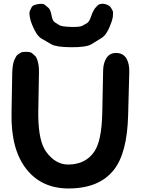

<svg xmlns="http://www.w3.org/2000/svg" viewBox="-20 -1019 777 1058"><path d="M567.9 -701.2Q549.3 -673.8 548.3 -631.8L543.5 -394.5Q540 -243.2 500 -184.1Q452.6 -113.8 358.4 -112.3Q285.2 -111.3 233.4 -184.1Q192.9 -240.2 190.9 -379.4Q190.9 -392.6 190.9 -399.9L194.8 -627.4Q194.8 -656.7 188 -680.7Q181.6 -703.6 173.3 -711.2Q165 -718.8 156.5 -726.1Q147.9 -733.4 122.1 -733.4Q101.6 -733.4 94.2 -728.8Q86.9 -724.1 79.6 -719.5Q72.3 -714.8 68.1 -706.5Q64 -698.2 59.6 -689.9Q55.2 -681.6 51.3 -661.1Q47.9 -642.6 47.4 -615.7L43.5 -393.1Q40 -194.8 126 -86.4Q210 19 356.4 19.5Q525.9 20 607.4 -83Q680.7 -175.8 686 -383.3L692.4 -620.6Q693.8 -668 676.3 -697.3Q658.2 -726.6 620.6 -727.1Q585.9 -727.5 567.9 -701.2ZM372.6 -870.6Q320.3 -872.1 307.6 -880.1Q294.9 -888.2 282.2 -896Q269.5 -903.8 264.2 -933.6Q257.8 -966.3 247.6 -975.1Q237.3 -983.9 226.8 -992.7Q216.3 -1001.5 185.5 -995.6Q160.2 -990.7 155 -980.5Q149.9 -970.2 144.8 -959.7Q139.6 -949.2 145 -921.9Q147.9 -905.3 155.8 -885.3Q180.7 -822.8 208 -806.9Q235.4 -791 262.7 -775.1Q290 -759.3 370.1 -758.8Q455.6 -757.8 484.4 -775.6Q513.2 -793.5 541.7 -811Q570.3 -828.6 594.7 -898.4Q601.6 -919.9 602.1 -929.4Q602.5 -939 602.8 -948.2Q603 -957.5 598.1 -965.3Q593.3 -973.1 588.4 -980.7Q583.5 -988.3 564.5 -995.1Q548.3 -999.5 542 -998.3Q535.6 -997.1 529.3 -995.8Q522.9 -994.6 517.8 -989Q512.7 -983.4 507.3 -977.8Q502 -972.2 498.3 -965.3Q494.6 -958.5 491 -951.7Q487.3 -944.8 481.4 -927.2Q471.7 -897.9 458.7 -890.9Q445.8 -883.8 432.9 -876.7Q419.9 -869.6 372.6 -870.6Z"/></svg>

Font: Comic Relief
Style: Bold
Weight: 700
Designer: Jeff Davis
Foundry: Loudifier
Version: Version 1.200; ttfautohint (v1.8.4.7-5d5b)